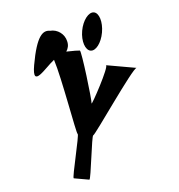

<svg xmlns="http://www.w3.org/2000/svg" viewBox="-47 -956 639 685"><g transform="rotate(5 273.0 -614.0)"><path d="M66 -706C66 -617 107 -701 135 -731C168 -669 237 -475 242 -475C248 -475 236 -316 242 -316H298C304 -316 292 -475 298 -475C304 -475 418 -728 431 -728H321C333 -728 282 -576 282 -588C282 -600 230 -772 224 -772C220 -772 199 -769 176 -764C181 -775 182 -788 176 -801C166 -826 138 -840 112 -833C86 -833 66 -812 66 -706ZM226 -843C226 -805 243 -775 262 -775C281 -775 297 -805 297 -843C297 -881 281 -912 262 -912C243 -912 226 -881 226 -843Z"/></g></svg>

Font: Ampere
Style: UltCnd
Weight: 400
Version: Version 1